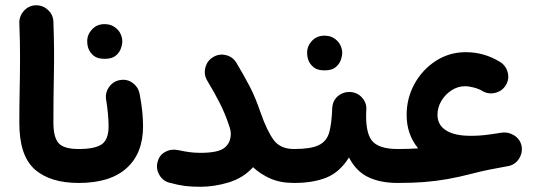

<svg xmlns="http://www.w3.org/2000/svg" viewBox="-20 -655 2037 732"><path d="M53.7 -185.5Q53.7 -249 54.9 -308.8Q56.2 -368.7 56.4 -431.6Q56.6 -494.6 53.7 -566.9Q53.2 -593.8 71.3 -613.8Q89.4 -633.8 115.7 -634.8Q142.6 -635.7 162.6 -617.4Q182.6 -599.1 183.6 -572.3Q187.5 -464.8 185.5 -375Q183.6 -285.2 183.6 -187.5Q183.6 -131.3 203.6 -109.1Q223.6 -86.9 279.8 -86.9H280.3Q307.1 -86.9 325.9 -67.9Q344.7 -48.8 344.7 -22Q344.7 4.9 325.9 23.7Q307.1 42.5 280.3 42.5H279.8Q170.9 42.5 112.3 -9.5Q53.7 -61.5 53.7 -185.5Z M215.8 -22Q215.8 -48.8 234.6 -67.9Q253.4 -86.9 280.3 -86.9Q342.3 -86.9 368.2 -105Q394 -123 394 -174.3Q394 -192.9 391.6 -220.2Q389.2 -247.6 384.3 -277.3Q380.9 -303.7 397.2 -325.2Q413.6 -346.7 439.9 -350.1Q466.3 -354 487.3 -337.6Q508.3 -321.3 512.7 -294.9Q519.5 -259.3 522.5 -228.8Q525.4 -198.2 525.4 -173.8Q525.4 -70.3 462.6 -13.9Q399.9 42.5 280.3 42.5Q253.4 42.5 234.6 23.7Q215.8 4.9 215.8 -22ZM312.5 -498.5Q312.5 -523.4 331.1 -543.2Q349.6 -563 378.4 -563Q398.9 -563 413.3 -554.2Q427.7 -545.4 436 -532.7Q446.3 -515.1 446.3 -498Q446.3 -484.9 440.4 -469Q434.6 -453.1 420.2 -441.9Q405.8 -430.7 378.9 -430.7Q351.6 -430.7 337.4 -442.4Q323.2 -454.1 317.4 -469.2Q312.5 -482.4 312.5 -498.5Z M581.1 -38.6Q587.9 -64.5 610.8 -76.4Q633.8 -88.4 660.6 -82.5Q682.6 -77.6 702.1 -75Q721.7 -72.3 744.1 -72.3Q812 -72.3 835.9 -91.6Q859.9 -110.8 859.9 -145Q859.9 -156.2 856.4 -167Q854 -174.8 850.6 -184.1Q837.9 -222.2 818.4 -261Q798.8 -299.8 770 -347.7Q756.3 -370.6 762.9 -397Q769.5 -423.3 792 -437Q814.9 -451.2 841.3 -444.8Q867.7 -438.5 881.3 -415.5Q910.2 -367.7 932.4 -324.7Q954.6 -281.7 973.1 -226.6Q998 -155.8 1023.4 -121.3Q1048.8 -86.9 1100.6 -86.9H1101.1Q1127.9 -86.9 1146.7 -67.9Q1165.5 -48.8 1165.5 -22Q1165.5 4.9 1146.7 23.7Q1127.9 42.5 1101.1 42.5H1100.6Q1048.8 42.5 1010.7 25.6Q972.7 8.8 944.8 -17.6Q907.7 23.4 852.3 40.3Q796.9 57.1 744.1 57.1Q710.9 57.1 685.5 54Q660.2 50.8 625.5 41.5Q600.1 34.7 586.9 10.7Q573.7 -13.2 581.1 -38.6Z M1036.1 -22Q1036.1 -48.8 1055.2 -67.9Q1074.2 -86.9 1101.1 -86.9Q1165 -86.9 1195.3 -101.6Q1225.6 -116.2 1235.1 -150.1Q1244.6 -184.1 1246.6 -242.7Q1248.5 -272.5 1269 -289.1Q1289.6 -305.7 1316.4 -304.2Q1343.8 -302.2 1361.3 -281.7Q1378.9 -261.2 1376.5 -235.4Q1372.1 -153.8 1396.7 -120.4Q1421.4 -86.9 1496.6 -86.9H1497.1Q1523.9 -86.9 1542.7 -67.9Q1561.5 -48.8 1561.5 -22Q1561.5 4.9 1542.7 23.7Q1523.9 42.5 1497.1 42.5H1496.6Q1430.2 42.5 1383.8 20.3Q1337.4 -2 1310.5 -54.7Q1275.4 1.5 1224.6 22Q1173.8 42.5 1101.1 42.5Q1074.2 42.5 1055.2 23.7Q1036.1 4.9 1036.1 -22ZM1150.9 -454.6Q1150.9 -479.5 1169.4 -499.3Q1188 -519 1216.8 -519Q1237.3 -519 1251.7 -510.3Q1266.1 -501.5 1274.4 -488.8Q1284.7 -471.2 1284.7 -454.1Q1284.7 -440.9 1278.8 -425Q1272.9 -409.2 1258.5 -397.9Q1244.1 -386.7 1217.3 -386.7Q1189.9 -386.7 1175.8 -398.4Q1161.6 -410.2 1155.8 -425.3Q1150.9 -438.5 1150.9 -454.6Z M1432.1 -22Q1432.1 -48.8 1451.2 -67.9Q1470.2 -86.9 1497.1 -86.9Q1540 -86.9 1574.2 -89.4Q1530.3 -142.6 1530.3 -216.8Q1530.3 -280.8 1560.3 -335.2Q1590.3 -389.6 1641.6 -422.9Q1692.9 -456.1 1755.9 -456.1Q1825.2 -456.1 1885.7 -419.4Q1908.7 -405.3 1915.5 -379.4Q1922.4 -353.5 1908.7 -330.6Q1895 -308.1 1869.1 -301.3Q1843.3 -294.4 1819.8 -307.6Q1806.6 -315.9 1787.6 -321Q1768.6 -326.2 1752.4 -326.2Q1725.6 -326.2 1701.7 -310.8Q1677.7 -295.4 1662.8 -270.5Q1647.9 -245.6 1647.9 -217.3Q1647.9 -178.7 1680.4 -158Q1712.9 -137.2 1773.9 -137.2Q1791.5 -137.2 1809.8 -138.4Q1828.1 -139.6 1852.1 -143.1Q1871.6 -146 1894 -149.4Q1917.5 -152.3 1939 -139.6Q1939 -139.6 1939 -139.2Q1939.9 -138.7 1940.9 -138.2Q1940.9 -138.2 1941.4 -138.2Q1964.4 -122.6 1968.8 -96.7Q1972.7 -70.3 1957.5 -48.1Q1942.4 -25.9 1916 -21.5Q1878.9 -15.1 1846.7 -8.5Q1814.5 -2 1780.8 6.8Q1730 20 1685.8 27.8Q1641.6 35.6 1596.4 39.1Q1551.3 42.5 1497.1 42.5Q1470.2 42.5 1451.2 23.7Q1432.1 4.9 1432.1 -22Z"/></svg>

Font: Mikhak Bold
Style: Regular
Weight: 700
Designer: Amin Abedi
Version: Version 3.3